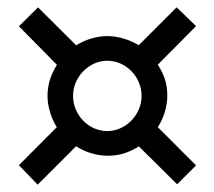

<svg xmlns="http://www.w3.org/2000/svg" viewBox="-20 -585 586 525"><path d="M411.6 -237.3C427.2 -261.2 437.5 -293.9 437.5 -322.8C437.5 -355.5 429.7 -379.4 411.6 -408.2L516.1 -513.7L462.9 -564.9L359.4 -461.4C335.4 -475.6 304.7 -486.3 273.4 -486.3C244.1 -486.3 212.4 -476.6 188.5 -460.9L84 -564.9L31.7 -513.2L135.7 -407.7C118.7 -380.9 109.9 -352.5 109.9 -322.8C109.9 -295.4 119.1 -262.7 135.3 -237.3L31.7 -133.3L83 -80.1L188 -185.1C211.9 -169.4 244.1 -159.2 273.4 -159.2C307.1 -159.2 329.1 -166.5 359.9 -184.6L464.4 -81.1L516.1 -132.8ZM367.2 -322.8C367.2 -270.5 323.2 -226.6 273.4 -226.6C222.2 -226.6 179.7 -271 179.7 -322.8C179.7 -375 223.6 -418.9 273.4 -418.9C324.7 -418.9 367.2 -374.5 367.2 -322.8Z"/></svg>

Font: SG Kara Light
Style: Regular
Weight: 400
Designer: Damoon Khanjanzadeh
Version: Version 1.000